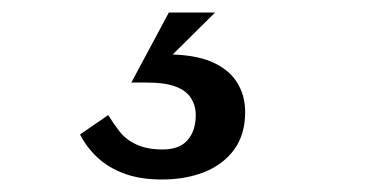

<svg xmlns="http://www.w3.org/2000/svg" viewBox="-20 -25 590 307"><path d="M239 262Q204 262 178.5 252.5Q153 243 135.5 226.5Q118 210 108 190L153 159Q161 172 171 185Q181 198 198 206Q215 214 240 214Q267 214 280 199Q293 184 293 159Q293 144 285.5 132Q278 120 261 113.5Q244 107 215 107H190L250 -5H324L240 78L246 62Q290 62 317.5 73.5Q345 85 358.5 106Q372 127 372 154Q372 190 354.5 214Q337 238 307 250Q277 262 239 262Z"/></svg>

Font: Roboto Serif
Style: Italic
Weight: 400
Italic angle: -10°
Designer: Greg Gazdowicz
Foundry: Commercial Type
Version: Version 1.008